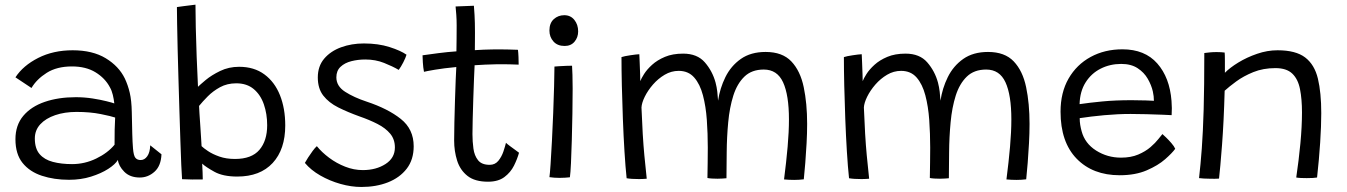

<svg xmlns="http://www.w3.org/2000/svg" viewBox="-20 -740 5626 802"><path d="M268.5 11Q206 11 155 -5.8Q104 -22.5 74.2 -59.5Q44.5 -96.5 44.5 -158.5Q44.5 -217 77.2 -256Q110 -295 167 -314.5Q224 -334 296.5 -334Q332 -334 366 -328.8Q400 -323.5 424.8 -317.2Q449.5 -311 457.5 -308Q455.5 -326 451.2 -343.8Q447 -361.5 439 -375.5Q419 -413.5 379 -438Q339 -462.5 280.5 -462.5Q217.5 -462.5 175.2 -435.8Q133 -409 111.5 -372.5L44.5 -417Q76.5 -466 139.5 -498Q202.5 -530 283.5 -530Q366.5 -530 421.5 -496.8Q476.5 -463.5 501.5 -412Q514.5 -384.5 522 -352.5Q529.5 -320.5 530.5 -271.5Q531.5 -217 532.5 -180.8Q533.5 -144.5 535.5 -120.5Q538 -89.5 545.8 -80.5Q553.5 -71.5 567.5 -71.5Q584 -71.5 595.2 -87.5Q606.5 -103.5 607.5 -133L654.5 -95.5Q652.5 -47 625.5 -22.8Q598.5 1.5 564 1.5Q523 1.5 499.2 -22.5Q475.5 -46.5 472.5 -72Q461.5 -53.5 432 -34.5Q402.5 -15.5 360.2 -2.2Q318 11 268.5 11ZM281 -54.5Q334 -54.5 382 -77.8Q430 -101 458.5 -135.5Q458.5 -171.5 459 -198.5Q459.5 -225.5 461 -249Q445.5 -254.5 401 -263.5Q356.5 -272.5 299.5 -272.5Q250 -272.5 210.5 -259Q171 -245.5 148.2 -220.8Q125.5 -196 125.5 -161.5Q125.5 -119.5 145.5 -96.2Q165.5 -73 200.8 -63.8Q236 -54.5 281 -54.5Z M740.5 8.5Q739 -9 737.2 -51Q735.5 -93 733.5 -151Q731.5 -209 729.5 -275.5Q727.5 -342 725.5 -409Q723.5 -476 722 -536.2Q720.5 -596.5 719.8 -642.2Q719 -688 719 -710.5Q725.5 -711.5 748.2 -714.5Q771 -717.5 796.5 -720.5Q796.5 -682.5 797.8 -625.2Q799 -568 801.5 -503Q804 -438 807 -377.5Q815 -385.5 839.2 -405.8Q863.5 -426 899.5 -443.5Q935.5 -461 979 -461Q1041.5 -461 1084.5 -429.2Q1127.5 -397.5 1149.5 -342.2Q1171.5 -287 1171.5 -216Q1171.5 -116 1119 -59.2Q1066.5 -2.5 971 -2.5Q911.5 -2.5 875.5 -22.5Q839.5 -42.5 824.5 -56.5Q825.5 -42 826.2 -21Q827 0 827 9.5Q809 10 782.8 9.8Q756.5 9.5 740.5 8.5ZM822 -129.5Q830 -121.5 849 -108.8Q868 -96 896.5 -86Q925 -76 961.5 -76Q1031 -76 1063.5 -114Q1096 -152 1096 -217Q1096 -264 1082.2 -304Q1068.5 -344 1039.8 -368Q1011 -392 967 -392Q929 -392 899.2 -375.8Q869.5 -359.5 847.8 -337.5Q826 -315.5 811.5 -297.5Q811.5 -290.5 813.2 -266.2Q815 -242 816.8 -212.8Q818.5 -183.5 820.2 -159.8Q822 -136 822 -129.5Z M1489.5 41Q1447 41 1402 28.2Q1357 15.5 1317.8 -7Q1278.5 -29.5 1253.5 -59.5Q1258 -68 1267 -82Q1276 -96 1286 -109.5Q1296 -123 1303.5 -129.5Q1324 -104 1354.8 -81Q1385.5 -58 1421.8 -43.8Q1458 -29.5 1495.5 -29.5Q1551 -29.5 1590.2 -54.8Q1629.5 -80 1629.5 -124Q1629.5 -158 1610 -181.5Q1590.5 -205 1556.8 -222.2Q1523 -239.5 1481 -254Q1432.5 -271.5 1393 -291.2Q1353.5 -311 1330.5 -340.5Q1307.5 -370 1307.5 -416.5Q1307.5 -463.5 1334.2 -495Q1361 -526.5 1404.8 -542.5Q1448.5 -558.5 1500 -558.5Q1560 -558.5 1607 -543.5Q1654 -528.5 1678 -511.5Q1674.5 -499 1664.8 -480Q1655 -461 1645.5 -448Q1620 -463 1584.2 -477.2Q1548.5 -491.5 1506 -491.5Q1475.5 -491.5 1447.8 -484.5Q1420 -477.5 1402.5 -461Q1385 -444.5 1385 -417Q1385 -380 1421.8 -356.5Q1458.5 -333 1511.5 -315.5Q1600.5 -286 1654.2 -243.2Q1708 -200.5 1708 -129Q1708 -73 1678.8 -35.2Q1649.5 2.5 1600.2 21.8Q1551 41 1489.5 41Z M2148 -102Q2141 -76.5 2127 -48.2Q2113 -20 2087 -0.5Q2061 19 2018.5 19Q1963.5 19 1932.8 -5.2Q1902 -29.5 1889.5 -69Q1877 -108.5 1877 -153.5Q1877 -183.5 1878 -228.5Q1879 -273.5 1880.5 -321Q1882 -368.5 1883.5 -406.5Q1885 -444.5 1886 -460Q1833.5 -455 1796.8 -448.8Q1760 -442.5 1751 -440Q1747.5 -457.5 1746.2 -479.8Q1745 -502 1745 -509Q1772.5 -513 1811.2 -518Q1850 -523 1886.5 -525.5Q1887 -548 1887.2 -577.8Q1887.5 -607.5 1887.5 -634.5Q1887.5 -657 1886 -677.8Q1884.5 -698.5 1883 -713L1959.5 -716Q1960.5 -707.5 1962.2 -677.2Q1964 -647 1964 -604Q1964 -589 1963.8 -567.2Q1963.5 -545.5 1963.5 -530.5Q1978 -531.5 2000 -532.5Q2022 -533.5 2035.5 -533.5Q2072 -534 2104.8 -533.2Q2137.5 -532.5 2143.5 -532Q2145 -521.5 2145.8 -501.5Q2146.5 -481.5 2146.5 -470Q2141 -470.5 2111.5 -471.2Q2082 -472 2052.5 -471.5Q2031.5 -471 2006.2 -470Q1981 -469 1962.5 -467.5Q1961.5 -450 1960 -412Q1958.5 -374 1957 -328.5Q1955.5 -283 1954.5 -242.5Q1953.5 -202 1953.5 -180Q1953.5 -149 1957.5 -119.5Q1961.5 -90 1976.8 -70.8Q1992 -51.5 2025.5 -51.5Q2048 -51.5 2061.8 -68.5Q2075.5 -85.5 2082.8 -107.2Q2090 -129 2093.5 -143.5Q2098 -139 2110 -130Q2122 -121 2133.5 -112.8Q2145 -104.5 2148 -102Z M2338.5 -548Q2308.5 -548 2291.8 -566.8Q2275 -585.5 2275 -612.5Q2275 -643.5 2293.2 -660Q2311.5 -676.5 2337 -676.5Q2363.5 -676.5 2379.2 -656.8Q2395 -637 2395 -609Q2395 -584 2380 -566Q2365 -548 2338.5 -548ZM2360.5 0.5Q2353.5 1.5 2341.5 2.2Q2329.5 3 2317.5 3Q2295 3 2275 0Q2277 -13 2279.8 -54.2Q2282.5 -95.5 2285.5 -151.8Q2288.5 -208 2290.8 -268Q2293 -328 2294.5 -379.8Q2296 -431.5 2296 -462Q2301.5 -462.5 2316.2 -463.5Q2331 -464.5 2346.5 -465Q2362 -465.5 2369.5 -465.5Q2370.5 -452.5 2371.2 -427Q2372 -401.5 2372 -369.5Q2372 -322.5 2371 -266Q2370 -209.5 2368.5 -154.8Q2367 -100 2365 -58.2Q2363 -16.5 2360.5 0.5Z M2597.5 4.5Q2592.5 -42 2588.5 -107Q2584.5 -172 2581.8 -243.5Q2579 -315 2577.5 -382.5Q2576 -450 2576 -501.5Q2588 -505.5 2613 -509.2Q2638 -513 2650.5 -513.5Q2651 -503.5 2652 -479Q2653 -454.5 2653.8 -431.2Q2654.5 -408 2654.5 -401Q2658.5 -412 2670.5 -431Q2682.5 -450 2704 -469.5Q2725.5 -489 2757.5 -502.5Q2789.5 -516 2833.5 -516Q2892.5 -516 2924.2 -479.5Q2956 -443 2969 -395Q2974 -376 2976.2 -356.8Q2978.5 -337.5 2979.5 -319.5Q2987 -371 3010 -417.8Q3033 -464.5 3074.5 -493.8Q3116 -523 3178 -523Q3248 -523 3285.5 -483.5Q3323 -444 3337.2 -376Q3351.5 -308 3351.5 -222.5Q3351.5 -184 3349.2 -141.8Q3347 -99.5 3343.8 -60Q3340.5 -20.5 3337.5 9Q3318 11.5 3297.5 11.5Q3275.5 11.5 3255 9.5Q3264.5 -64 3270 -127Q3275.5 -190 3275.5 -241Q3275.5 -343 3251 -396.2Q3226.5 -449.5 3170.5 -449.5Q3120 -449.5 3089.5 -420Q3059 -390.5 3043.2 -340.8Q3027.5 -291 3021.8 -229.2Q3016 -167.5 3015.5 -103.5Q3015.5 -77.5 3015 -49.8Q3014.5 -22 3014.5 4.5Q3008 5 2997.8 5.8Q2987.5 6.5 2977.5 6.5Q2966 6.5 2953.8 5.8Q2941.5 5 2935 3.5Q2935.5 -29.5 2936 -61Q2936.5 -92.5 2936.5 -123.5Q2936.5 -182 2932.5 -238.8Q2928.5 -295.5 2916.2 -342Q2904 -388.5 2879.8 -416.2Q2855.5 -444 2815 -444Q2784 -444 2756.5 -427.8Q2729 -411.5 2707.5 -386.8Q2686 -362 2673.2 -336Q2660.5 -310 2659.5 -291Q2664 -171 2671.5 -91.5Q2679 -12 2681.5 6.5Q2677 7 2667.2 7.5Q2657.5 8 2650 8Q2616.5 8 2597.5 4.5Z M3526.5 4.5Q3521.5 -42 3517.5 -107Q3513.5 -172 3510.8 -243.5Q3508 -315 3506.5 -382.5Q3505 -450 3505 -501.5Q3517 -505.5 3542 -509.2Q3567 -513 3579.5 -513.5Q3580 -503.5 3581 -479Q3582 -454.5 3582.8 -431.2Q3583.5 -408 3583.5 -401Q3587.5 -412 3599.5 -431Q3611.5 -450 3633 -469.5Q3654.5 -489 3686.5 -502.5Q3718.5 -516 3762.5 -516Q3821.5 -516 3853.2 -479.5Q3885 -443 3898 -395Q3903 -376 3905.2 -356.8Q3907.5 -337.5 3908.5 -319.5Q3916 -371 3939 -417.8Q3962 -464.5 4003.5 -493.8Q4045 -523 4107 -523Q4177 -523 4214.5 -483.5Q4252 -444 4266.2 -376Q4280.5 -308 4280.5 -222.5Q4280.5 -184 4278.2 -141.8Q4276 -99.5 4272.8 -60Q4269.5 -20.5 4266.5 9Q4247 11.5 4226.5 11.5Q4204.5 11.5 4184 9.5Q4193.5 -64 4199 -127Q4204.5 -190 4204.5 -241Q4204.5 -343 4180 -396.2Q4155.5 -449.5 4099.5 -449.5Q4049 -449.5 4018.5 -420Q3988 -390.5 3972.2 -340.8Q3956.5 -291 3950.8 -229.2Q3945 -167.5 3944.5 -103.5Q3944.5 -77.5 3944 -49.8Q3943.5 -22 3943.5 4.5Q3937 5 3926.8 5.8Q3916.5 6.5 3906.5 6.5Q3895 6.5 3882.8 5.8Q3870.5 5 3864 3.5Q3864.5 -29.5 3865 -61Q3865.5 -92.5 3865.5 -123.5Q3865.5 -182 3861.5 -238.8Q3857.5 -295.5 3845.2 -342Q3833 -388.5 3808.8 -416.2Q3784.5 -444 3744 -444Q3713 -444 3685.5 -427.8Q3658 -411.5 3636.5 -386.8Q3615 -362 3602.2 -336Q3589.5 -310 3588.5 -291Q3593 -171 3600.5 -91.5Q3608 -12 3610.5 6.5Q3606 7 3596.2 7.5Q3586.5 8 3579 8Q3545.5 8 3526.5 4.5Z M4889 -118.5Q4876.5 -101 4847 -75Q4817.5 -49 4770 -28.5Q4722.5 -8 4657 -8Q4544.5 -8 4477.2 -77.2Q4410 -146.5 4410 -273.5Q4410 -353.5 4443.5 -411.8Q4477 -470 4535.5 -502Q4594 -534 4668.5 -534Q4762 -534 4814 -475Q4866 -416 4873.5 -318.5Q4876 -288 4874 -259Q4866 -259.5 4836 -260.8Q4806 -262 4769 -263Q4732 -264 4702.5 -264Q4649.5 -264 4592.5 -258.8Q4535.5 -253.5 4490 -246.5Q4490 -232 4492.2 -218.2Q4494.5 -204.5 4498 -192Q4511.5 -141 4558.5 -111.2Q4605.5 -81.5 4662.5 -81.5Q4704 -81.5 4734.5 -94.5Q4765 -107.5 4785.8 -125.5Q4806.5 -143.5 4818.5 -159Q4830.5 -174.5 4835.5 -180Q4839.5 -176.5 4850.8 -165.8Q4862 -155 4873.2 -142Q4884.5 -129 4889 -118.5ZM4489.5 -305Q4530 -311 4584 -316.2Q4638 -321.5 4706.5 -321.5Q4742 -321.5 4766 -320.5Q4790 -319.5 4800 -319Q4800 -337.5 4795.5 -358Q4789.5 -384.5 4774.2 -411Q4759 -437.5 4731.8 -455.2Q4704.5 -473 4663.5 -473Q4616.5 -473 4577.5 -453.2Q4538.5 -433.5 4514.8 -396Q4491 -358.5 4489.5 -305Z M5072 6Q5064 6.5 5053.5 6.8Q5043 7 5032.5 6.5Q5022 6.5 5009 5.8Q4996 5 4988.5 4Q4995 -52 5000 -119.8Q5005 -187.5 5007.8 -283.2Q5010.5 -379 5010.5 -518.5Q5020 -520 5033.5 -521.2Q5047 -522.5 5062 -522.5Q5070.5 -522.5 5079.8 -522Q5089 -521.5 5095.5 -520.5Q5096.5 -512 5096.5 -484.2Q5096.5 -456.5 5096.5 -436Q5117 -457 5152.5 -478.8Q5188 -500.5 5230.8 -515.2Q5273.5 -530 5316.5 -530Q5392.5 -530 5431.8 -500Q5471 -470 5485 -411.5Q5499 -353 5499 -267.5Q5499 -214.5 5494.5 -145Q5490 -75.5 5481.5 1.5Q5468 4 5438.5 4Q5426 4 5414.2 3.5Q5402.5 3 5394.5 1.5Q5405 -69.5 5411.8 -140.5Q5418.5 -211.5 5418.5 -270.5Q5418.5 -326 5410.2 -367.8Q5402 -409.5 5378 -432.5Q5354 -455.5 5307.5 -455.5Q5256.5 -455.5 5215.2 -438.8Q5174 -422 5143.8 -399.8Q5113.5 -377.5 5095.5 -361Q5092 -232 5084.5 -134.2Q5077 -36.5 5072 6Z"/></svg>

Font: Grandstander Light
Style: Regular
Weight: 300
Designer: Tyler Finck
Foundry: Etcetera Type Co
Version: Version 1.200; ttfautohint (v1.8.3)